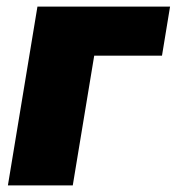

<svg xmlns="http://www.w3.org/2000/svg" viewBox="-20 -561 535 581"><path d="M494.6 -541 470.2 -392.6H265.1L200.2 0H3.9L93.3 -541Z"/></svg>

Font: Inter 17pt Black
Style: Italic
Weight: 900
Italic angle: -9.3988°
Version: Version 4.001;git-66647c0bb